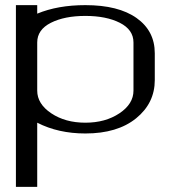

<svg xmlns="http://www.w3.org/2000/svg" viewBox="-20 -520 706 748"><path d="M125 -500V-466.8Q205.1 -500 312.5 -500Q441.4 -500 512.2 -449.7Q583 -399.4 583 -312.5V-208Q583 -118.2 510.3 -59.1Q437.5 0 312.5 0Q207 0 125 -42V208H42V-500ZM500 -167V-354.5Q500 -404.3 446.8 -431.2Q393.6 -458 312.5 -458Q231.4 -458 178.2 -431.2Q125 -404.3 125 -354.5V-167Q125 -115.2 179.7 -78.6Q234.4 -42 312.5 -42Q390.6 -42 445.3 -78.6Q500 -115.2 500 -167Z"/></svg>

Font: okolaks
Style: Regular
Weight: 500
Version: Version 000.6.0